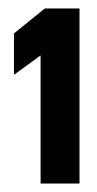

<svg xmlns="http://www.w3.org/2000/svg" viewBox="-20 -822 230 454"><path d="M13 -645 76 -691V-388H168V-802H86L13 -743Z"/></svg>

Font: Charger Sport
Style: BlkExt
Weight: 900
Designer: Jasper
Foundry: Cannot Into Space Fonts
Version: Version 1.1